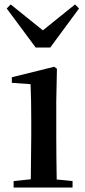

<svg xmlns="http://www.w3.org/2000/svg" viewBox="-20 -840 382 860"><path d="M28 -820 10 -802 140 -627H205L334 -802L316 -820L172 -704ZM117 0H305V-29L234 -36C233 -93 232 -177 232 -232V-385L235 -532L223 -541L33 -494V-469L117 -463C119 -414 120 -367 120 -300V-232L118 -37L41 -29V0Z"/></svg>

Font: Noto Serif JP SemiBold
Style: Regular
Weight: 600
Designer: Ryoko NISHIZUKA 西塚涼子 (kana & ideographs); Frank Grießhammer (Latin, Greek & Cyrillic); Wenlong ZHANG 张文龙 (bopomofo); San
Foundry: Adobe
Version: Version 2.001;hotconv 1.1.0;makeotfexe 2.6.0